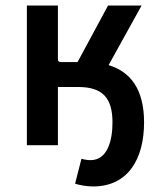

<svg xmlns="http://www.w3.org/2000/svg" viewBox="-20 -524 576 693"><path d="M316 149C444 149 500 47 500 -82C500 -202 451 -265 372 -289L491 -504H370L260 -300H209C196 -300 189 -299 189 -311V-504H77V0H189V-210H262C350 -210 386 -171 386 -82C386 -15 367 54 307 54C297 54 283 52 274 49L251 139C267 144 292 149 316 149Z"/></svg>

Font: Finlandica Medium
Style: Regular
Weight: 500
Designer: Niklas Ekholm, Juho Hiilivirta, Jaakko Suomalainen
Foundry: Helsinki Type Studio
Version: Version 2.000;Glyphs 3.2 (3202)